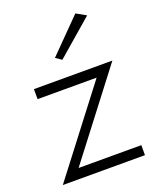

<svg xmlns="http://www.w3.org/2000/svg" viewBox="-136 -802 719 883"><g transform="rotate(-20 224.0 -361.0)"><path d="M389 -695 212 -542 183 -562 341 -722ZM332 -411H43V-460H427L112 -49H419V0H17Z"/></g></svg>

Font: Jost* Light
Style: Regular
Weight: 300
Version: Version 3.7